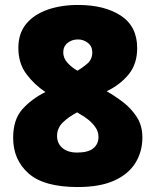

<svg xmlns="http://www.w3.org/2000/svg" viewBox="-20 -744 626 774"><path d="M295 -724Q401 -724 467 -681Q533 -638 533 -550Q533 -486 498.5 -444Q464 -402 410 -376Q444 -357 477 -331.5Q510 -306 532 -271.5Q554 -237 554 -190Q554 -133 526 -87.5Q498 -42 440.5 -16Q383 10 293 10Q157 10 95 -45Q33 -100 33 -188Q33 -262 70 -303.5Q107 -345 163 -373Q118 -403 86 -446Q54 -489 54 -551Q54 -609 85 -647Q116 -685 170.5 -704.5Q225 -724 295 -724ZM294 -585Q270 -585 252.5 -571Q235 -557 235 -533Q235 -510 251.5 -491.5Q268 -473 292 -459Q313 -471 332.5 -488Q352 -505 352 -533Q352 -557 334.5 -571Q317 -585 294 -585ZM210 -196Q210 -166 231.5 -147.5Q253 -129 291 -129Q335 -129 356 -146Q377 -163 377 -192Q377 -214 364 -232Q351 -250 334 -263Q317 -276 304 -283L291 -291Q258 -274 234 -251Q210 -228 210 -196Z"/></svg>

Font: Noto Sans Khmer UI Black
Style: Regular
Weight: 900
Designer: Danh Hong and the Monotype Design Team
Foundry: Monotype Imaging Inc.
Version: Version 2.002; ttfautohint (v1.8.4.7-5d5b)